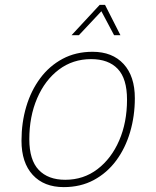

<svg xmlns="http://www.w3.org/2000/svg" viewBox="-20 -754 640 786"><path d="M241 12Q160 12 114 -38Q68 -88 68 -178Q68 -252 87.5 -317.5Q107 -383 144.5 -433.5Q182 -484 236 -513Q290 -542 359 -542Q440 -542 486 -492Q532 -442 532 -352Q532 -279 512.5 -213Q493 -147 455.5 -96.5Q418 -46 364 -17Q310 12 241 12ZM247 -18Q322 -18 379 -61.5Q436 -105 468 -179Q500 -253 500 -346Q500 -432 462 -472Q424 -512 353 -512Q278 -512 221 -469Q164 -426 132 -351.5Q100 -277 100 -184Q100 -99 138.5 -58.5Q177 -18 247 -18ZM273 -610 388 -734H410L473 -610H447L395 -708L303 -610Z"/></svg>

Font: Geist Mono Thin
Style: Italic
Weight: 100
Italic angle: -12°
Monospace: yes
Designer: Basement.studio, Andrés Briganti, Mateo Zaragoza
Foundry: Basement.studio, Vercel, Andrés Briganti, Guido Ferreyra, Mateo Zaragoza
Version: Version 1.500; ttfautohint (v1.8.4.7-5d5b)